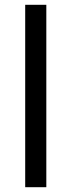

<svg xmlns="http://www.w3.org/2000/svg" viewBox="-20 -780 298 800"><path d="M173 0H85V-760H173Z"/></svg>

Font: Noto Sans SignWriting
Style: Regular
Weight: 400
Designer: Monotype Design Team
Foundry: Monotype Imaging Inc.
Version: Version 2.004; ttfautohint (v1.8.4.7-5d5b)